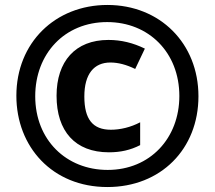

<svg xmlns="http://www.w3.org/2000/svg" viewBox="-20 -744 866 774"><path d="M413 10C628 10 780 -143 780 -356C780 -569 625 -724 413 -724C203 -724 46 -572 46 -358C46 -152 191 10 413 10ZM414 -59C247 -59 122 -180 122 -356C122 -527 240 -655 412 -655C580 -655 703 -532 703 -357C703 -187 585 -59 414 -59ZM419 -130C466 -130 506 -139 545 -159V-251C507 -231 465 -221 427 -221C354 -221 320 -263 320 -355C320 -446 359 -492 425 -492C457 -492 490 -483 525 -466L564 -548C517 -571 469 -583 417 -583C283 -583 208 -496 208 -358C208 -215 283 -130 419 -130Z"/></svg>

Font: Noto Sans Bengali Condensed
Style: Bold
Weight: 700
Width: 3
Designer: Joana Ranito - Universal Thirst; Jelle Bosma - Monotype Design Team
Foundry: Universal Thirst ehf.
Version: Version 3.000